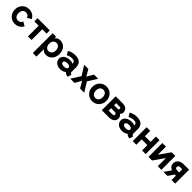

<svg xmlns="http://www.w3.org/2000/svg" viewBox="618 -2631 4955 4955"><g transform="rotate(45 3095.0 -153.5)"><path d="M168.5 -253.9Q168.5 -286.6 176.5 -313.8Q184.6 -341.1 200.3 -361.1Q216.1 -381.1 239.3 -392Q262.5 -402.8 292.5 -402.8Q337.4 -402.8 366 -381.5Q394.5 -360.1 407.5 -319.8L519.8 -384.8Q488.5 -449.2 429 -484.6Q369.4 -520 292.5 -520Q219.2 -520 161.4 -485.6Q103.5 -451.2 70.1 -391.1Q36.6 -331.1 36.6 -253.9Q36.6 -176.8 70.2 -116.7Q103.8 -56.6 161.7 -22.2Q219.7 12.2 293 12.2Q369.9 12.2 429.4 -23.3Q489 -58.8 520.3 -123L408 -188Q395 -147.9 366.5 -126.5Q337.9 -105 293 -105Q262.9 -105 239.7 -115.8Q216.6 -126.7 200.7 -146.7Q184.8 -166.7 176.6 -194.1Q168.5 -221.4 168.5 -253.9Z M897.7 0V-390.6H1055.2V-507.8H608.4V-390.6H765.9V0Z M1286.6 -256.3Q1286.6 -300.3 1301.1 -333.3Q1315.7 -366.2 1343 -384.5Q1370.4 -402.8 1408.2 -402.8Q1447 -402.8 1474.7 -383.9Q1502.4 -365 1517.3 -331.4Q1532.2 -297.9 1532.2 -253.9Q1532.2 -210 1517.3 -176.4Q1502.4 -142.8 1474.7 -123.9Q1447 -105 1408.2 -105Q1369.6 -105 1342.4 -124.5Q1315.2 -144 1300.9 -178.2Q1286.6 -212.4 1286.6 -256.3ZM1157.7 -425.8V214.8H1289.6V-58.6Q1301.3 -43.7 1319.8 -27.2Q1338.4 -10.7 1364.5 0.7Q1390.6 12.2 1424.1 12.2Q1497.6 12.2 1551.4 -22.2Q1605.2 -56.6 1634.6 -116.7Q1664.1 -176.8 1664.1 -253.9Q1664.1 -331.1 1634.6 -391.1Q1605.2 -451.2 1551.4 -485.6Q1497.6 -520 1424.1 -520Q1390.6 -520 1362.8 -508.7Q1335 -497.3 1315.1 -481Q1295.2 -464.6 1284.7 -449.2V-507.8H1157.7Q1157.7 -507.8 1157.7 -497.8Q1157.7 -487.8 1157.7 -469.2Q1157.7 -450.7 1157.7 -425.8Z M1952.1 12.2Q2017.6 12.2 2064.5 -12.3Q2111.3 -36.9 2136.5 -77.6Q2161.6 -118.4 2161.6 -167.2Q2161.6 -216.1 2139.4 -254.4Q2117.2 -292.7 2075.1 -314.8Q2033 -336.9 1973.6 -336.9Q1905.3 -336.9 1851.9 -314.2Q1798.6 -291.5 1767.9 -252.6Q1737.3 -213.6 1737.3 -164.8Q1737.3 -116 1762.5 -75.8Q1787.6 -35.6 1835.7 -11.7Q1883.8 12.2 1952.1 12.2ZM2078.1 -167.2Q2078.1 -147.7 2064.7 -133.8Q2051.3 -119.9 2027.7 -112.4Q2004.2 -105 1973.6 -105Q1922.4 -105 1895.8 -121.5Q1869.1 -137.9 1869.1 -167.2Q1869.1 -196.5 1895.8 -213Q1922.4 -229.5 1973.6 -229.5Q2007.8 -229.5 2031.1 -222Q2054.4 -214.6 2066.3 -200.7Q2078.1 -186.8 2078.1 -167.2ZM2210 -147.5V-301.8Q2210 -387.2 2178.5 -435.3Q2147 -483.4 2093.4 -502.9Q2039.8 -522.5 1973.6 -522.5Q1907.7 -522.5 1859.5 -507.9Q1811.3 -493.4 1785 -478.9Q1758.8 -464.4 1758.8 -464.4L1818.8 -363.8Q1818.8 -363.8 1836.9 -374.3Q1855 -384.8 1889.4 -395.3Q1923.8 -405.8 1973.4 -405.8Q2001 -405.8 2020.8 -400.1Q2040.5 -394.5 2053.2 -383.3Q2065.9 -372.1 2072 -355.6Q2078.1 -339.1 2078.1 -316.9V-224.1L2090.3 -214.1V-127.4L2078.1 -115.7Q2078.1 -95.7 2087.6 -74.5Q2097.2 -53.2 2115.8 -34.7Q2134.5 -16.1 2162.7 -3.5Q2190.9 9 2228.5 12.2L2258.3 -96.7Q2234.1 -96.7 2222 -111.1Q2210 -125.5 2210 -147.5Z M2468.8 -253.9 2309.8 0H2463.6L2564.5 -178.2L2667.7 0H2821L2661.9 -253.9L2821 -507.8H2667.7L2565.4 -331.1L2462.4 -507.8H2309.8Z M2993.2 -253.9Q2993.2 -286.6 3001.2 -313.8Q3009.3 -341.1 3025 -361.1Q3040.8 -381.1 3064 -392Q3087.2 -402.8 3117.2 -402.8Q3147.2 -402.8 3170.4 -392Q3193.6 -381.1 3209.4 -361.1Q3225.1 -341.1 3233.2 -313.8Q3241.2 -286.6 3241.2 -253.9Q3241.2 -221.4 3233.2 -194.1Q3225.1 -166.7 3209.4 -146.7Q3193.6 -126.7 3170.4 -115.8Q3147.2 -105 3117.2 -105Q3087.2 -105 3064 -116.1Q3040.8 -127.2 3025 -147.5Q3009.3 -167.7 3001.2 -194.8Q2993.2 -221.9 2993.2 -253.9ZM2861.3 -253.9Q2861.3 -176.8 2894.8 -116.7Q2928.2 -56.6 2986.1 -22.2Q3043.9 12.2 3117.2 12.2Q3190.7 12.2 3248.4 -22.2Q3306.2 -56.6 3339.6 -116.7Q3373 -176.8 3373 -253.9Q3373 -331.1 3339.6 -391.1Q3306.2 -451.2 3248.4 -485.6Q3190.7 -520 3117.2 -520Q3043.9 -520 2986.1 -485.6Q2928.2 -451.2 2894.8 -391.1Q2861.3 -331.1 2861.3 -253.9Z M3716.8 -507.8H3460.9V0H3718.3Q3817.1 0 3867.3 -42.4Q3917.5 -84.7 3917.5 -158.4Q3917.5 -193.1 3900.9 -221.3Q3884.3 -249.5 3857.7 -266.1Q3876 -281.5 3887.3 -304.6Q3898.7 -327.6 3898.7 -355.5Q3898.7 -396.2 3878.8 -430.8Q3858.9 -465.3 3818.7 -486.6Q3778.6 -507.8 3716.8 -507.8ZM3718.3 -207Q3753.2 -207 3769.4 -194.3Q3785.6 -181.6 3785.6 -161.9Q3785.6 -142.3 3769.4 -129.5Q3753.2 -116.7 3718.3 -116.7H3592.8V-207ZM3718.3 -315.7H3592.8V-391.1H3715.6Q3740.7 -391.1 3753.8 -380.4Q3766.8 -369.6 3766.8 -353.3Q3766.8 -337.2 3754.3 -326.4Q3741.7 -315.7 3718.3 -315.7Z M4205.6 12.2Q4271 12.2 4317.9 -12.3Q4364.7 -36.9 4389.9 -77.6Q4415 -118.4 4415 -167.2Q4415 -216.1 4392.8 -254.4Q4370.6 -292.7 4328.5 -314.8Q4286.4 -336.9 4227.1 -336.9Q4158.7 -336.9 4105.3 -314.2Q4052 -291.5 4021.4 -252.6Q3990.7 -213.6 3990.7 -164.8Q3990.7 -116 4015.9 -75.8Q4041 -35.6 4089.1 -11.7Q4137.2 12.2 4205.6 12.2ZM4331.5 -167.2Q4331.5 -147.7 4318.1 -133.8Q4304.7 -119.9 4281.1 -112.4Q4257.6 -105 4227.1 -105Q4175.8 -105 4149.2 -121.5Q4122.6 -137.9 4122.6 -167.2Q4122.6 -196.5 4149.2 -213Q4175.8 -229.5 4227.1 -229.5Q4261.2 -229.5 4284.5 -222Q4307.9 -214.6 4319.7 -200.7Q4331.5 -186.8 4331.5 -167.2ZM4463.4 -147.5V-301.8Q4463.4 -387.2 4431.9 -435.3Q4400.4 -483.4 4346.8 -502.9Q4293.2 -522.5 4227.1 -522.5Q4161.1 -522.5 4112.9 -507.9Q4064.7 -493.4 4038.5 -478.9Q4012.2 -464.4 4012.2 -464.4L4072.3 -363.8Q4072.3 -363.8 4090.3 -374.3Q4108.4 -384.8 4142.8 -395.3Q4177.2 -405.8 4226.8 -405.8Q4254.4 -405.8 4274.2 -400.1Q4293.9 -394.5 4306.6 -383.3Q4319.3 -372.1 4325.4 -355.6Q4331.5 -339.1 4331.5 -316.9V-224.1L4343.8 -214.1V-127.4L4331.5 -115.7Q4331.5 -95.7 4341.1 -74.5Q4350.6 -53.2 4369.3 -34.7Q4387.9 -16.1 4416.1 -3.5Q4444.3 9 4481.9 12.2L4511.7 -96.7Q4487.5 -96.7 4475.5 -111.1Q4463.4 -125.5 4463.4 -147.5Z M4588.9 -507.8V0H4720.7V-195.3H4929.2V0H5061V-507.8H4929.2V-312.5H4720.7V-507.8Z M5503.9 -507.8H5635.7V0H5503.9V-299.3L5295.4 0H5163.6V-507.8H5295.4V-210.9Z M6138.9 0H6007.1V-157.7H5965.3L5858.4 0H5710.9L5838.1 -183.6Q5793.2 -201.9 5762.2 -238.5Q5731.2 -275.1 5731.2 -333.3Q5731.2 -385.7 5756.5 -424.9Q5781.7 -464.1 5826.9 -486Q5872.1 -507.8 5931.2 -507.8H6138.9ZM6007.1 -390.6H5931.2Q5911.6 -390.6 5896.1 -383.8Q5880.6 -377 5871.8 -364.1Q5863 -351.3 5863 -333Q5863 -315.2 5871.8 -302.1Q5880.6 -289.1 5896.1 -282.2Q5911.6 -275.4 5931.2 -275.4H6007.1Z"/></g></svg>

Font: Giphurs
Style: Regular
Weight: 400
Version: Version 2.010